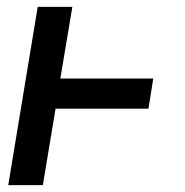

<svg xmlns="http://www.w3.org/2000/svg" viewBox="-20 -540 540 560"><path d="M4 0 90 -520H191L156 -311H427L413 -223H142L105 0Z"/></svg>

Font: Iosevka Term Curly Semibold
Style: Italic
Weight: 600
Italic angle: -9°
Designer: Belleve Invis
Foundry: Belleve Invis
Version: Version 32.3.0